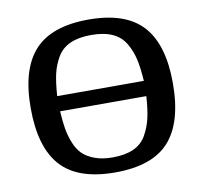

<svg xmlns="http://www.w3.org/2000/svg" viewBox="-82 -831 974 919"><g transform="rotate(-10 405.5 -371.5)"><path d="M60 -373Q60 -562 143 -652.5Q226 -743 406 -743Q585 -743 668 -652.5Q751 -562 751 -373Q751 -183 669 -91.5Q587 0 406 0Q225 0 142.5 -91.5Q60 -183 60 -373ZM406 -73Q467 -73 508 -91.5Q549 -110 570.5 -148.5Q592 -187 601.5 -229Q611 -271 615 -334H196Q199 -284 205 -248.5Q211 -213 225 -178Q239 -143 261 -121.5Q283 -100 319.5 -86.5Q356 -73 406 -73ZM195 -408H616Q612 -471 602.5 -513.5Q593 -556 571 -593.5Q549 -631 508 -649.5Q467 -668 406 -668Q344 -668 303 -649.5Q262 -631 240 -593.5Q218 -556 208.5 -513.5Q199 -471 195 -408Z"/></g></svg>

Font: Aneo
Style: Regular
Weight: 400
Designer: Anastasios Pappas
Foundry: Anastasios Pappas
Version: Version 1.000